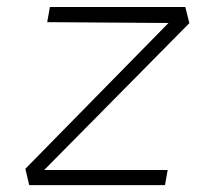

<svg xmlns="http://www.w3.org/2000/svg" viewBox="-20 -538 626 558"><path d="M530.3 -470.7 108.4 -43.9H467.3L459.5 0H64.9L53.7 -47.4L469.7 -471.2L117.2 -473.6L125 -517.6H518.6Z"/></svg>

Font: Cascadia Code ExtraLight
Style: Italic
Weight: 200
Italic angle: -10°
Monospace: yes
Designer: Aaron Bell
Foundry: Saja Typeworks
Version: Version 2404.023; ttfautohint (v1.8.4)